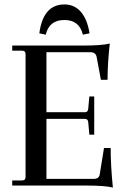

<svg xmlns="http://www.w3.org/2000/svg" viewBox="-20 -835 568 864"><path d="M270 -815Q315 -815 344 -781.5Q373 -748 383 -685L353 -679Q337 -745 270 -745Q201 -745 186 -679L157 -685Q174 -815 270 -815ZM488 9Q452 0 369 0H35V-23H79Q95 -23 95 -39V-591Q95 -607 79 -607H35V-630H355Q438 -630 474 -639Q464 -549 464 -476H434L415 -578Q411 -600 387 -600H189V-330H363Q375 -330 377 -345L382 -401H404V-229H382L377 -286Q375 -300 363 -300H189V-30H401Q427 -30 429 -52L448 -169H478Q478 -89 488 9Z"/></svg>

Font: Arapey
Style: Regular
Weight: 400
Designer: Eduardo Rodriguez Tunni
Foundry: Eduardo Rodriguez Tunni
Version: Version 4.000